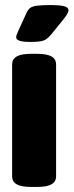

<svg xmlns="http://www.w3.org/2000/svg" viewBox="-20 -738 291 760"><path d="M104 2Q64 2 46 -8.5Q28 -19 28 -40V-483Q28 -504 46 -514.5Q64 -525 104 -525H126Q166 -525 184 -514.5Q202 -504 202 -483V-40Q202 -19 184 -8.5Q166 2 126 2ZM100 -572Q44 -572 44 -590Q44 -599 52 -615L85 -687Q91 -700 99.5 -706.5Q108 -713 127 -715.5Q146 -718 182 -718Q212 -718 231.5 -714Q251 -710 251 -697Q251 -690 244 -679Q237 -668 226 -655L183 -602Q167 -583 152.5 -577.5Q138 -572 100 -572Z"/></svg>

Font: Asap Condensed Black
Style: Regular
Weight: 900
Width: 3
Designer: Pablo Cosgaya
Foundry: Omnibus-Type
Version: Version 3.001; ttfautohint (v1.8.4.7-5d5b)